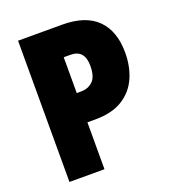

<svg xmlns="http://www.w3.org/2000/svg" viewBox="-131 -813 816 912"><g transform="rotate(-20 277.0 -357.0)"><path d="M287 -714Q405 -714 464 -655Q523 -596 523 -487Q523 -417 498 -360.5Q473 -304 419.5 -270.5Q366 -237 281 -237H241V0H64V-714ZM275 -566H241V-385H263Q299 -385 322.5 -407.5Q346 -430 346 -485Q346 -566 275 -566Z"/></g></svg>

Font: Noto Sans Lao UI Cond Blk
Style: Regular
Weight: 900
Width: 3
Designer: Monotype Design Team
Foundry: Monotype Imaging Inc.
Version: Version 2.000; ttfautohint (v1.8.4.7-5d5b)